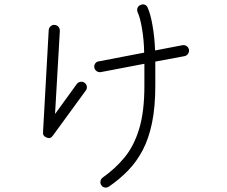

<svg xmlns="http://www.w3.org/2000/svg" viewBox="-20 -817 1040 879"><path d="M479 37Q470 43 460 41.5Q450 40 444 31Q438 23 440 12.5Q442 2 450 -4Q507 -44 550 -96Q593 -148 617 -226.5Q641 -305 641 -424V-525L442 -487Q432 -485 423 -491Q414 -497 412 -507Q410 -518 416 -526.5Q422 -535 432 -536L640 -576Q639 -635 630 -687Q621 -739 610 -761Q606 -771 609.5 -780.5Q613 -790 623 -794Q633 -799 642.5 -795.5Q652 -792 656 -782Q669 -754 678.5 -699Q688 -644 690 -586L815 -610Q826 -612 834.5 -606Q843 -600 845 -590Q847 -580 841 -571Q835 -562 825 -560L691 -535V-424Q691 -327 676 -254.5Q661 -182 633 -129Q605 -76 566 -36Q527 4 479 37ZM194 -187Q175 -194 177 -212L203 -679Q204 -690 212 -697Q220 -704 230 -703Q241 -702 247.5 -694.5Q254 -687 254 -676L232 -295L332 -433Q338 -441 348.5 -442.5Q359 -444 367 -438Q376 -432 377.5 -421.5Q379 -411 373 -403L222 -196Q211 -180 194 -187Z"/></svg>

Font: Kurewa Gothic CJK TC Regular
Style: Regular
Weight: 400
Designer: Max Yao
Foundry: Max-Everyday
Version: Version 1.071; ttfautohint (v1.8.3)